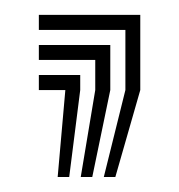

<svg xmlns="http://www.w3.org/2000/svg" viewBox="-20 -121 241 258"><path d="M119.5 116.8 148.5 0V-80.8H32.2V-101H168.5V0L135 116.8ZM88.5 116.8 108 0V-40.5H32.2V-60.5H128.2V0L104 116.8ZM57.5 116.8 67.8 0H32.2V-20.2H87.8V0L73 116.8Z"/></svg>

Font: Big Shoulders Inline Text
Style: Bold
Weight: 700
Designer: Patric King
Foundry: XO Type Co
Version: Version 1.000